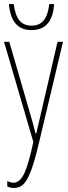

<svg xmlns="http://www.w3.org/2000/svg" viewBox="-20 -921 339 951"><path d="M170 -201Q149 -113 130.5 -67.5Q112 -22 93.5 -6Q75 10 50 10Q30 10 16 2V-24Q34 -16 47 -16Q79 -16 101 -64Q123 -112 145 -218L0 -714H26L142 -314Q150 -285 156 -260H160Q164 -281 173 -317L265 -714H292ZM136 -772Q86 -772 58 -803.5Q30 -835 24 -901H48Q55 -845 76.5 -819.5Q98 -794 136 -794Q176 -794 197 -820.5Q218 -847 224 -901H248Q240 -772 136 -772Z"/></svg>

Font: Noto Sans Display Thin Cond
Style: Regular
Weight: 250
Width: 3
Designer: Monotype Design team
Foundry: Monotype Imaging Inc.
Version: Version 1.000